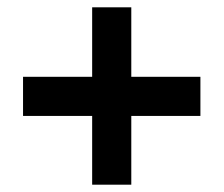

<svg xmlns="http://www.w3.org/2000/svg" viewBox="-20 -589 612 525"><path d="M232 -272H43V-379H232V-569H339V-379H528V-272H339V-84H232Z"/></svg>

Font: Noto Sans Telugu
Style: Bold
Weight: 700
Designer: Jelle Bosma - Monotype Design Team
Foundry: Monotype Imaging Inc.
Version: Version 2.005; ttfautohint (v1.8.4.7-5d5b)